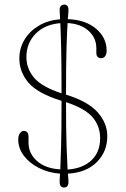

<svg xmlns="http://www.w3.org/2000/svg" viewBox="-20 -780 561 858"><path d="M286 32Q286 58 266 58Q246.5 58 246.5 31.5Q246.5 25.5 247 17.2Q247.5 9 248 -4Q196 -8 153.8 -29.5Q111.5 -51 86.5 -84.2Q61.5 -117.5 61.5 -156.5Q61.5 -173.5 68.8 -184.2Q76 -195 86 -195Q107.5 -195 107.5 -168.5V-142Q107.5 -94.5 145 -60.8Q182.5 -27 249.5 -23Q251 -58 253 -128.8Q255 -199.5 255 -329.5Q149 -362 107.8 -410Q66.5 -458 66.5 -518.5Q66.5 -564 89.2 -602.2Q112 -640.5 153 -665Q194 -689.5 248.5 -694Q248 -710.5 247.2 -720Q246.5 -729.5 246.5 -736Q246.5 -747.5 252.5 -753.5Q258.5 -759.5 267 -759.5Q286 -759.5 286 -735.5Q286 -729.5 285.2 -720Q284.5 -710.5 283 -694.5Q362.5 -691.5 409.5 -651.5Q456.5 -611.5 456.5 -554Q456.5 -537 449.5 -528.5Q442.5 -520 433 -520Q410.5 -520 410.5 -544V-564.5Q410.5 -610.5 376.2 -642Q342 -673.5 282 -677Q279.5 -639.5 277.2 -565.2Q275 -491 275 -357Q374 -326.5 416.8 -277.8Q459.5 -229 459.5 -171.5Q459.5 -102.5 412.5 -55.5Q365.5 -8.5 283.5 -4Q284.5 9.5 285.2 17.8Q286 26 286 32ZM98 -525Q98 -473.5 132.2 -432.8Q166.5 -392 255 -363Q255 -494 253.2 -566.8Q251.5 -639.5 249.5 -676.5Q180 -671 139 -629Q98 -587 98 -525ZM427.5 -162.5Q427.5 -216 394.2 -255.5Q361 -295 275 -323.5Q275 -197 277.5 -127.5Q280 -58 282 -22.5Q348 -26.5 387.8 -63Q427.5 -99.5 427.5 -162.5Z"/></svg>

Font: Fraunces 72pt Soft Thin
Style: Regular
Weight: 100
Version: Version 1.000;[b76b70a41]